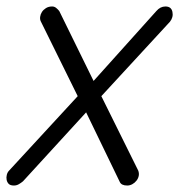

<svg xmlns="http://www.w3.org/2000/svg" viewBox="-22 -572 553 593"><path d="M104 -506Q101 -512 102 -520Q103 -528 107.5 -535Q112 -542 120 -547Q128 -552 139 -552Q146 -552 151.5 -547.5Q157 -543 161 -538L267 -322L461 -538Q473 -552 489 -552Q507 -552 510.5 -535.5Q514 -519 503 -505L291 -275L405 -45Q408 -37 406.5 -29Q405 -21 399.5 -14Q394 -7 386.5 -3Q379 1 371 1Q353 1 348 -10L244 -225L49 -12Q43 -7 36 -3Q29 1 21 1Q10 1 5 -4Q0 -9 -1.5 -16.5Q-3 -24 -1 -32Q1 -40 6 -45L218 -275Z"/></svg>

Font: VDS
Style: Thin Italic
Weight: 100
Width: 0
Designer: artmaker
Foundry: artmaker
Version: Version 1.000 2012 initial release